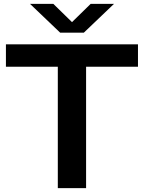

<svg xmlns="http://www.w3.org/2000/svg" viewBox="-20 -968 740 988"><path d="M277.5 0V-624.5H10.5V-740H690V-624.5H423V0ZM289.5 -800 134.5 -948H254.5L365 -840H336L446.5 -948H566.5L411.5 -800Z"/></svg>

Font: Encode Sans SC Expanded SemiBold
Style: Regular
Weight: 600
Width: 7
Designer: Multiple Designers
Foundry: Impallari Type
Version: Version 3.002